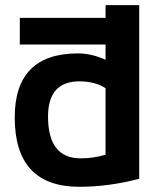

<svg xmlns="http://www.w3.org/2000/svg" viewBox="-20 -718 616 738"><path d="M385.7 -378.9Q345.7 -405.3 285.2 -405.3Q164.6 -405.3 164.6 -270Q164.6 -109.4 290 -109.4Q340.8 -109.4 385.7 -123.5ZM385.7 -546.9H56.2V-649.4H385.7V-698.2H515.1V-30.8Q397.5 0 285.2 0Q36.6 0 36.6 -266.6Q36.6 -512.7 279.8 -512.7Q331.5 -512.7 385.7 -488.3Z"/></svg>

Font: Voltera
Style: Bold
Weight: 700
Designer: Bernd Montag
Version: Version 1.301